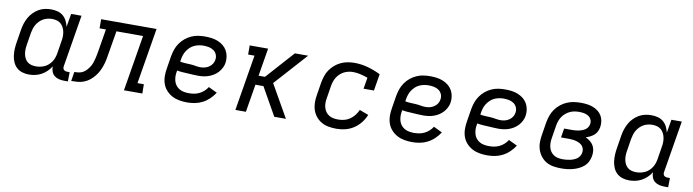

<svg xmlns="http://www.w3.org/2000/svg" viewBox="-29 -1016 5457 1512"><g transform="rotate(10 2700.0 -260.0)"><path d="M207 8Q179 8 153 0Q127 -8 108 -25.5Q89 -43 78.5 -67.5Q68 -92 64.5 -119Q61 -146 62.5 -174Q64 -202 69 -230L85 -330Q89 -355 97 -379.5Q105 -404 117.5 -427Q130 -450 149.5 -470Q169 -490 192 -503.5Q215 -517 240.5 -522.5Q266 -528 291 -528Q318 -528 343 -521.5Q368 -515 387 -499Q406 -483 417 -461Q428 -439 434 -414L452 -520H535L467 -108Q465 -99 466 -91Q467 -83 472 -77Q477 -71 485.5 -68.5Q494 -66 503 -66H520L519 8H490Q468 8 447 3Q426 -2 410.5 -14.5Q395 -27 387.5 -47Q380 -67 381 -88Q368 -66 348 -47Q328 -28 305 -15.5Q282 -3 256.5 2.5Q231 8 207 8ZM250 -65Q267 -65 284.5 -68.5Q302 -72 318.5 -79.5Q335 -87 349 -99.5Q363 -112 373 -127Q383 -142 389 -159Q395 -176 398 -193L414 -293Q418 -313 418.5 -332Q419 -351 415.5 -369.5Q412 -388 403.5 -404.5Q395 -421 381.5 -433Q368 -445 349.5 -450Q331 -455 312 -455Q295 -455 277 -451Q259 -447 242.5 -438Q226 -429 212.5 -415.5Q199 -402 189.5 -386Q180 -370 174.5 -352.5Q169 -335 166 -318L150 -218Q147 -199 146.5 -180.5Q146 -162 149.5 -144.5Q153 -127 161 -111.5Q169 -96 182.5 -85Q196 -74 213.5 -69.5Q231 -65 250 -65Z M544 0 556 -74Q573 -74 591 -76.5Q609 -79 625 -88Q641 -97 653.5 -111Q666 -125 676 -141Q686 -157 691.5 -174Q697 -191 701.5 -208.5Q706 -226 709 -243Q712 -260 715 -278L743 -447H692V-520H1135L1061 -74H1112L1113 0H966L1040 -447H827L797 -269Q793 -244 788.5 -219Q784 -194 776 -169.5Q768 -145 756.5 -121.5Q745 -98 728 -77Q711 -56 689.5 -39Q668 -22 643.5 -13Q619 -4 594 -2Q569 0 544 0Z M1472 8Q1440 8 1409 2.5Q1378 -3 1351.5 -17Q1325 -31 1304.5 -53.5Q1284 -76 1274 -104.5Q1264 -133 1263.5 -165Q1263 -197 1269 -230L1285 -330Q1290 -357 1299 -383.5Q1308 -410 1325 -434.5Q1342 -459 1364.5 -477.5Q1387 -496 1413.5 -508Q1440 -520 1467.5 -524Q1495 -528 1522 -528Q1549 -528 1575 -524.5Q1601 -521 1624.5 -511.5Q1648 -502 1667.5 -486.5Q1687 -471 1699 -450Q1711 -429 1715.5 -403.5Q1720 -378 1716 -351Q1713 -331 1703 -311Q1693 -291 1678 -274.5Q1663 -258 1644 -246Q1625 -234 1605 -227Q1585 -220 1564 -217Q1543 -214 1522 -214Q1501 -214 1479.5 -215.5Q1458 -217 1436.5 -218Q1415 -219 1393.5 -220.5Q1372 -222 1351 -226L1350 -218Q1346 -198 1346.5 -178Q1347 -158 1352.5 -139.5Q1358 -121 1369.5 -106.5Q1381 -92 1397.5 -82.5Q1414 -73 1433.5 -69.5Q1453 -66 1473 -66Q1494 -66 1514.5 -69.5Q1535 -73 1555 -82.5Q1575 -92 1592 -107.5Q1609 -123 1620 -141L1689 -108Q1672 -81 1647.5 -57.5Q1623 -34 1594 -19Q1565 -4 1534 2Q1503 8 1472 8ZM1528 -283Q1545 -283 1562.5 -287.5Q1580 -292 1595.5 -302.5Q1611 -313 1621 -328.5Q1631 -344 1633 -361Q1637 -383 1629 -402.5Q1621 -422 1604.5 -434Q1588 -446 1566.5 -450.5Q1545 -455 1523 -455Q1505 -455 1486.5 -451.5Q1468 -448 1450 -440Q1432 -432 1417.5 -418.5Q1403 -405 1392 -388.5Q1381 -372 1375 -354Q1369 -336 1366 -318L1363 -299Q1384 -295 1404.5 -294Q1425 -293 1446 -292Q1467 -291 1487 -287Q1507 -283 1528 -283Z M1857 0 1931 -447H1880V-520H2027L1990 -297H2041L2241 -520H2347L2122 -270L2113 -260L2261 0H2168L2042 -223H1978L1941 0Z M2666 8Q2634 8 2603 2.5Q2572 -3 2546.5 -17.5Q2521 -32 2502 -55Q2483 -78 2473.5 -106.5Q2464 -135 2463.5 -166.5Q2463 -198 2469 -230L2485 -330Q2490 -356 2498.5 -382.5Q2507 -409 2523 -432.5Q2539 -456 2561 -475Q2583 -494 2609 -506Q2635 -518 2662 -523Q2689 -528 2716 -528Q2773 -528 2826 -513Q2879 -498 2927 -474L2905 -340H2822L2837 -430Q2809 -440 2779 -447.5Q2749 -455 2718 -455Q2700 -455 2682 -451Q2664 -447 2647 -438.5Q2630 -430 2615.5 -416.5Q2601 -403 2591 -387Q2581 -371 2575 -353.5Q2569 -336 2566 -318L2550 -218Q2546 -198 2546 -178.5Q2546 -159 2551 -141Q2556 -123 2566.5 -108Q2577 -93 2593 -83Q2609 -73 2628 -69.5Q2647 -66 2666 -66Q2690 -66 2713.5 -71.5Q2737 -77 2758.5 -91.5Q2780 -106 2796 -126.5Q2812 -147 2822 -170L2894 -143Q2881 -110 2857.5 -80Q2834 -50 2802.5 -29.5Q2771 -9 2735.5 -0.5Q2700 8 2666 8Z M3272 8Q3240 8 3209 2.5Q3178 -3 3151.5 -17Q3125 -31 3104.5 -53.5Q3084 -76 3074 -104.5Q3064 -133 3063.5 -165Q3063 -197 3069 -230L3085 -330Q3090 -357 3099 -383.5Q3108 -410 3125 -434.5Q3142 -459 3164.5 -477.5Q3187 -496 3213.5 -508Q3240 -520 3267.5 -524Q3295 -528 3322 -528Q3349 -528 3375 -524.5Q3401 -521 3424.5 -511.5Q3448 -502 3467.5 -486.5Q3487 -471 3499 -450Q3511 -429 3515.5 -403.5Q3520 -378 3516 -351Q3513 -331 3503 -311Q3493 -291 3478 -274.5Q3463 -258 3444 -246Q3425 -234 3405 -227Q3385 -220 3364 -217Q3343 -214 3322 -214Q3301 -214 3279.5 -215.5Q3258 -217 3236.5 -218Q3215 -219 3193.5 -220.5Q3172 -222 3151 -226L3150 -218Q3146 -198 3146.5 -178Q3147 -158 3152.5 -139.5Q3158 -121 3169.5 -106.5Q3181 -92 3197.5 -82.5Q3214 -73 3233.5 -69.5Q3253 -66 3273 -66Q3294 -66 3314.5 -69.5Q3335 -73 3355 -82.5Q3375 -92 3392 -107.5Q3409 -123 3420 -141L3489 -108Q3472 -81 3447.5 -57.5Q3423 -34 3394 -19Q3365 -4 3334 2Q3303 8 3272 8ZM3328 -283Q3345 -283 3362.5 -287.5Q3380 -292 3395.5 -302.5Q3411 -313 3421 -328.5Q3431 -344 3433 -361Q3437 -383 3429 -402.5Q3421 -422 3404.5 -434Q3388 -446 3366.5 -450.5Q3345 -455 3323 -455Q3305 -455 3286.5 -451.5Q3268 -448 3250 -440Q3232 -432 3217.5 -418.5Q3203 -405 3192 -388.5Q3181 -372 3175 -354Q3169 -336 3166 -318L3163 -299Q3184 -295 3204.5 -294Q3225 -293 3246 -292Q3267 -291 3287 -287Q3307 -283 3328 -283Z M3872 8Q3840 8 3809 2.5Q3778 -3 3751.5 -17Q3725 -31 3704.5 -53.5Q3684 -76 3674 -104.5Q3664 -133 3663.5 -165Q3663 -197 3669 -230L3685 -330Q3690 -357 3699 -383.5Q3708 -410 3725 -434.5Q3742 -459 3764.5 -477.5Q3787 -496 3813.5 -508Q3840 -520 3867.5 -524Q3895 -528 3922 -528Q3949 -528 3975 -524.5Q4001 -521 4024.5 -511.5Q4048 -502 4067.5 -486.5Q4087 -471 4099 -450Q4111 -429 4115.5 -403.5Q4120 -378 4116 -351Q4113 -331 4103 -311Q4093 -291 4078 -274.5Q4063 -258 4044 -246Q4025 -234 4005 -227Q3985 -220 3964 -217Q3943 -214 3922 -214Q3901 -214 3879.5 -215.5Q3858 -217 3836.5 -218Q3815 -219 3793.5 -220.5Q3772 -222 3751 -226L3750 -218Q3746 -198 3746.5 -178Q3747 -158 3752.5 -139.5Q3758 -121 3769.5 -106.5Q3781 -92 3797.5 -82.5Q3814 -73 3833.5 -69.5Q3853 -66 3873 -66Q3894 -66 3914.5 -69.5Q3935 -73 3955 -82.5Q3975 -92 3992 -107.5Q4009 -123 4020 -141L4089 -108Q4072 -81 4047.5 -57.5Q4023 -34 3994 -19Q3965 -4 3934 2Q3903 8 3872 8ZM3928 -283Q3945 -283 3962.5 -287.5Q3980 -292 3995.5 -302.5Q4011 -313 4021 -328.5Q4031 -344 4033 -361Q4037 -383 4029 -402.5Q4021 -422 4004.5 -434Q3988 -446 3966.5 -450.5Q3945 -455 3923 -455Q3905 -455 3886.5 -451.5Q3868 -448 3850 -440Q3832 -432 3817.5 -418.5Q3803 -405 3792 -388.5Q3781 -372 3775 -354Q3769 -336 3766 -318L3763 -299Q3784 -295 3804.5 -294Q3825 -293 3846 -292Q3867 -291 3887 -287Q3907 -283 3928 -283Z M4463 8Q4432 8 4401 3Q4370 -2 4344.5 -16.5Q4319 -31 4300.5 -54.5Q4282 -78 4272.5 -106.5Q4263 -135 4263 -166.5Q4263 -198 4269 -230L4285 -330Q4290 -357 4299.5 -384Q4309 -411 4326 -435Q4343 -459 4366.5 -478Q4390 -497 4417 -508.5Q4444 -520 4471.5 -524Q4499 -528 4527 -528Q4552 -528 4576 -525Q4600 -522 4622 -514Q4644 -506 4663 -492Q4682 -478 4694 -458.5Q4706 -439 4710 -414.5Q4714 -390 4710 -366Q4707 -348 4699 -331Q4691 -314 4677 -301.5Q4663 -289 4646 -280.5Q4629 -272 4611 -267Q4630 -258 4647 -245Q4664 -232 4674.5 -214Q4685 -196 4687.5 -173.5Q4690 -151 4686 -129Q4682 -106 4671 -84Q4660 -62 4641.5 -46Q4623 -30 4600.5 -19.5Q4578 -9 4555 -3Q4532 3 4509 5.5Q4486 8 4463 8ZM4464 -65Q4478 -65 4492.5 -66.5Q4507 -68 4521 -71Q4535 -74 4549 -79.5Q4563 -85 4575 -93.5Q4587 -102 4595 -115Q4603 -128 4605 -142Q4608 -157 4604.5 -171.5Q4601 -186 4591.5 -197Q4582 -208 4569 -214.5Q4556 -221 4542 -225Q4528 -229 4512.5 -230.5Q4497 -232 4482 -232H4420L4432 -305H4494Q4507 -305 4520.5 -306Q4534 -307 4547 -309.5Q4560 -312 4573.5 -317Q4587 -322 4599 -330Q4611 -338 4618.5 -350Q4626 -362 4628 -376Q4631 -395 4623 -412Q4615 -429 4599.5 -438.5Q4584 -448 4565.5 -451.5Q4547 -455 4527 -455Q4509 -455 4490 -452Q4471 -449 4453 -440.5Q4435 -432 4419.5 -419Q4404 -406 4393 -389.5Q4382 -373 4375.5 -354.5Q4369 -336 4366 -318L4350 -218Q4346 -198 4346 -178.5Q4346 -159 4350.5 -140.5Q4355 -122 4365.5 -107Q4376 -92 4391.5 -82Q4407 -72 4426 -68.5Q4445 -65 4464 -65Z M5007 8Q4979 8 4953 0Q4927 -8 4908 -25.5Q4889 -43 4878.5 -67.5Q4868 -92 4864.5 -119Q4861 -146 4862.5 -174Q4864 -202 4869 -230L4885 -330Q4889 -355 4897 -379.5Q4905 -404 4917.5 -427Q4930 -450 4949.5 -470Q4969 -490 4992 -503.5Q5015 -517 5040.5 -522.5Q5066 -528 5091 -528Q5118 -528 5143 -521.5Q5168 -515 5187 -499Q5206 -483 5217 -461Q5228 -439 5234 -414L5252 -520H5335L5267 -108Q5265 -99 5266 -91Q5267 -83 5272 -77Q5277 -71 5285.5 -68.5Q5294 -66 5303 -66H5320L5319 8H5290Q5268 8 5247 3Q5226 -2 5210.5 -14.5Q5195 -27 5187.5 -47Q5180 -67 5181 -88Q5168 -66 5148 -47Q5128 -28 5105 -15.5Q5082 -3 5056.5 2.5Q5031 8 5007 8ZM5050 -65Q5067 -65 5084.5 -68.5Q5102 -72 5118.5 -79.5Q5135 -87 5149 -99.5Q5163 -112 5173 -127Q5183 -142 5189 -159Q5195 -176 5198 -193L5214 -293Q5218 -313 5218.5 -332Q5219 -351 5215.5 -369.5Q5212 -388 5203.5 -404.5Q5195 -421 5181.5 -433Q5168 -445 5149.5 -450Q5131 -455 5112 -455Q5095 -455 5077 -451Q5059 -447 5042.5 -438Q5026 -429 5012.5 -415.5Q4999 -402 4989.5 -386Q4980 -370 4974.5 -352.5Q4969 -335 4966 -318L4950 -218Q4947 -199 4946.5 -180.5Q4946 -162 4949.5 -144.5Q4953 -127 4961 -111.5Q4969 -96 4982.5 -85Q4996 -74 5013.5 -69.5Q5031 -65 5050 -65Z"/></g></svg>

Font: Iosevka Etoile
Style: Italic
Weight: 400
Italic angle: -9°
Designer: Belleve Invis
Foundry: Belleve Invis
Version: Version 22.1.2; ttfautohint (v1.8.4)